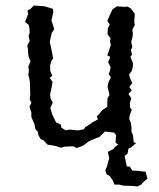

<svg xmlns="http://www.w3.org/2000/svg" viewBox="-20 -530 579 698"><path d="M258 8 247 2 216 3 201 7 183 1 167 -2 153 -4 138 -20 128 -24 120 -38 117 -52 109 -60 105 -80 101 -88 94 -105V-121L87 -142L94 -156L88 -169L90 -186L89 -216V-229L86 -247L83 -256L85 -273L83 -288L91 -307L84 -324L82 -338V-350L79 -364L88 -381L84 -399L88 -411L87 -427L84 -440L71 -450L82 -478L80 -492L90 -497L103 -510L143 -507L152 -504L172 -498L174 -487L167 -455L172 -441L177 -424L168 -410L165 -397L161 -378L168 -345L171 -330L173 -317L167 -309L162 -291L163 -271L170 -255L161 -247L171 -232L168 -214L162 -186L164 -171L172 -158L163 -137L170 -114L178 -97L184 -85L201 -77L203 -66L219 -56L232 -59L263 -56L285 -60L290 -68L308 -79L314 -84L336 -96L332 -107L341 -116L351 -129L370 -142V-156L371 -173L378 -185L371 -215L374 -230L383 -249L375 -261L380 -273L382 -286L373 -304L381 -323L370 -329L376 -346L383 -367L380 -379L382 -391L371 -405L372 -427L379 -441L370 -454L381 -479L389 -496L405 -507L434 -505L444 -506L456 -499L470 -480L468 -452L470 -439L461 -422L463 -408L462 -397L457 -377L461 -360L456 -347L460 -332L454 -323L463 -302V-288L459 -272L449 -259L454 -243L461 -228L450 -214L459 -201L447 -189L457 -173L452 -154L453 -139L459 -131L451 -109L450 -96L456 -83L458 -66V-50L463 -40L467 -7L442 2L420 4L400 -12L402 -39L395 -48L361 -52L358 -48L341 -32L328 -27L313 -21L301 -15L290 -6L279 1ZM463 146 428 145 413 141H396L391 128L379 110L367 103L363 89L369 75L373 59L377 45L372 22L392 12L398 4L408 -3L455 -7L469 -12L475 -10L455 7L447 10L444 28L433 37L441 75L452 76L461 90L480 91L495 93L509 94L512 105L516 119L497 136L495 140L480 148Z"/></svg>

Font: Winky Rough Light
Style: Regular
Weight: 300
Designer: Simon Atzbach
Foundry: typofactur
Version: Version 1.206; ttfautohint (v1.8.4.7-5d5b)